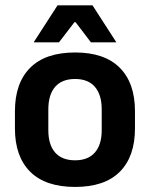

<svg xmlns="http://www.w3.org/2000/svg" viewBox="-20 -706 577 739"><path d="M269 13.5Q155 13.5 96.2 -45Q37.5 -103.5 37.5 -211.5V-278Q37.5 -386.5 96.2 -445.2Q155 -504 269 -504Q382.5 -504 441 -445.2Q499.5 -386.5 499.5 -278V-211.5Q499.5 -103.5 441.2 -45Q383 13.5 269 13.5ZM269 -89Q319 -89 345.2 -119Q371.5 -149 371.5 -205V-284.5Q371.5 -341.5 345.2 -371.8Q319 -402 269 -402Q218.5 -402 192.2 -371.8Q166 -341.5 166 -284.5V-205Q166 -149 192.2 -119Q218.5 -89 269 -89ZM201.5 -685.5H336L427 -544.5V-543H330L271 -620.5H266.5L207 -543H110.5V-544.5Z"/></svg>

Font: Anek Bangla Medium SemiBold
Style: Regular
Weight: 600
Version: Version 1.003